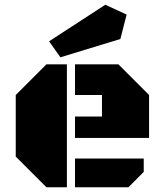

<svg xmlns="http://www.w3.org/2000/svg" viewBox="-20 -790 690 810"><path d="M175.8 0 46.4 -129.4V-389.2L175.8 -518.6H262.2V0ZM296.4 -208V-298.3H410.2V-389.2H296.4V-518.6H479.5L608.9 -389.2V-208ZM296.4 0V-121.1H586.4V-64.9L522 0ZM234.9 -548.3 187 -615.7 424.3 -770 514.2 -728.5 487.8 -625.5Z"/></svg>

Font: Black Ops One
Style: Regular
Weight: 400
Designer: James Grieshaber, Eben Sorkin
Foundry: Sorkin Type Co.
Version: Version 1.004; ttfautohint (v1.8.4.7-5d5b)